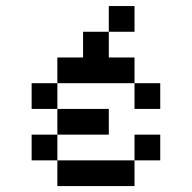

<svg xmlns="http://www.w3.org/2000/svg" viewBox="-20 -628 648 648"><path d="M173.6 -260.4H86.8V-347.2H173.6ZM434 -86.8V-173.6H520.8V-86.8ZM347.2 -520.8V-607.6H434V-520.8ZM434 -347.2H520.8V-260.4H434ZM434 -347.2H173.6V-434H260.4V-520.8H347.2V-434H434ZM173.6 -86.8H434V0H173.6ZM173.6 -86.8H86.8V-173.6H173.6ZM173.6 -260.4H347.2V-173.6H173.6Z"/></svg>

Font: 8-bit Operator+ 8
Style: Regular
Weight: 400
Designer: GrandChaos9000
Version: Version 1.3.0 - August 1, 2014